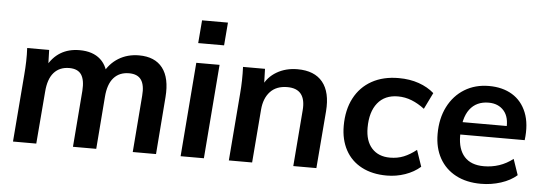

<svg xmlns="http://www.w3.org/2000/svg" viewBox="-49 -877 2910 1027"><g transform="rotate(5 1406.5 -363.5)"><path d="M47 0 76 -362Q79 -397 80 -433.5Q81 -470 79 -505H197L200 -405L187 -413Q242 -518 360 -518Q431 -518 472 -481Q513 -444 519 -374L494 -405Q521 -459 569 -488.5Q617 -518 679 -518Q764 -518 805.5 -464.5Q847 -411 839 -308L815 0H690L714 -304Q719 -361 699.5 -389.5Q680 -418 634 -418Q582 -418 551.5 -383.5Q521 -349 516 -280L494 0H369L393 -303Q397 -361 378 -389.5Q359 -418 313 -418Q261 -418 230.5 -383.5Q200 -349 195 -280L172 0Z M947 0 987 -505H1112L1072 0ZM998 -734H1137L1127 -611H988Z M1206 0 1235 -362Q1241 -433 1238 -505H1356L1359 -405L1348 -411Q1370 -461 1418.5 -489.5Q1467 -518 1530 -518Q1621 -518 1665 -464Q1709 -410 1701 -307L1676 0H1552L1576 -301Q1581 -359 1558 -388.5Q1535 -418 1484 -418Q1425 -418 1392 -382.5Q1359 -347 1354 -286L1331 0Z M2054 7Q1976 7 1919 -23Q1862 -53 1832 -108.5Q1802 -164 1802 -238Q1802 -324 1835 -387Q1868 -450 1929 -484Q1990 -518 2073 -518Q2133 -518 2181.5 -501Q2230 -484 2264 -454L2221 -366Q2187 -392 2151.5 -406Q2116 -420 2078 -420Q2007 -420 1968.5 -372Q1930 -324 1930 -239Q1930 -168 1965.5 -129Q2001 -90 2063 -90Q2103 -90 2136.5 -103.5Q2170 -117 2204 -144L2234 -56Q2200 -26 2152.5 -9.5Q2105 7 2054 7Z M2752 -56Q2718 -26 2666.5 -9.5Q2615 7 2560 7Q2482 7 2425 -23Q2368 -53 2337 -108.5Q2306 -164 2306 -239Q2306 -322 2338 -385Q2370 -448 2427 -483Q2484 -518 2558 -518Q2631 -518 2683 -486.5Q2735 -455 2759.5 -394Q2784 -333 2773 -246H2415L2420 -313H2705L2670 -295Q2676 -360 2646 -394.5Q2616 -429 2564 -429Q2498 -429 2462.5 -382Q2427 -335 2427 -240Q2427 -167 2462.5 -127.5Q2498 -88 2567 -88Q2610 -88 2649 -101Q2688 -114 2723 -141Z"/></g></svg>

Font: Muli
Style: Bold Italic
Weight: 700
Italic angle: -4.541°
Designer: Vernon Adams
Foundry: Vernon Adams
Version: Version 2.100; ttfautohint (v1.8.1.43-b0c9)